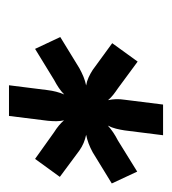

<svg xmlns="http://www.w3.org/2000/svg" viewBox="3 -804 392 438"><g transform="rotate(90 199.0 -585.0)"><path d="M174.5 -409.5 185.5 -497Q188 -518 195.5 -535.5Q188.5 -528.5 180.2 -523Q172 -517.5 162.5 -512.5L91.5 -469L64.5 -526.5L135.5 -570Q145.5 -575.5 155.2 -579.5Q165 -583.5 175 -585.5Q165.5 -587 156.8 -591Q148 -595 139.5 -600.5L78.5 -645L120.5 -703L181.5 -658Q189 -653 196 -647.5Q203 -642 208.5 -635.5Q204.5 -653.5 207.5 -673L218.5 -761H288.5L277.5 -673.5Q276 -663.5 273.5 -653.5Q271 -643.5 266.5 -635Q280 -647.5 300.5 -658L371.5 -702L398.5 -644L327.5 -600.5Q317.5 -595 307.5 -591.2Q297.5 -587.5 287.5 -585.5Q297 -583.5 306 -579.8Q315 -576 323.5 -570L383.5 -525.5L342.5 -469L281.5 -512.5Q273.5 -517.5 266.8 -523Q260 -528.5 254.5 -535Q256.5 -526.5 256.5 -517.2Q256.5 -508 255.5 -498L244.5 -409.5Z"/></g></svg>

Font: Lato Black
Style: Italic
Weight: 900
Italic angle: -7°
Designer: Lukasz Dziedzic
Foundry: tyPoland Lukasz Dziedzic
Version: Version 2.007; 2014-02-27